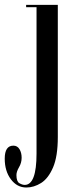

<svg xmlns="http://www.w3.org/2000/svg" viewBox="-77 -544 308 812"><path d="M34.5 249Q-5 249 -31 214.2Q-57 179.5 -57 127Q-57 72 -20.5 72Q-3.5 72 5.5 87Q14.5 102 14.5 123Q14.5 144.5 3.5 163.2Q-7.5 182 -7.5 196.5Q-7.5 223.5 5 230.8Q17.5 238 27.5 238Q77.5 238 77.5 105.5V-513.5H33.5V-523.5H167.5V35.5Q167.5 117 147.5 163.8Q127.5 210.5 97 229.8Q66.5 249 34.5 249Z"/></svg>

Font: Imbue 100pt Medium
Style: Regular
Weight: 500
Designer: Tyler Finck
Foundry: Etcetera Type Company
Version: Version 1.102; ttfautohint (v1.8.3)